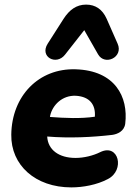

<svg xmlns="http://www.w3.org/2000/svg" viewBox="-20 -803 598 834"><path d="M290 11C340 11 401 0 448 -25C524 -63 496 -182 415 -142C385 -127 345 -117 308 -117C236 -117 188 -152 185 -210C282 -202 381 -207 467 -217C490 -220 520 -233 524 -266C538 -382 480 -497 308 -502C149 -507 31 -387 29 -218C27 -86 133 11 290 11ZM491 -613 443 -722C425 -762 395 -783 354 -783C312 -783 281 -760 256 -721L187 -613C151 -556 224 -517 262 -565L346 -672L406 -567C435 -516 517 -554 491 -613ZM197 -295 198 -301C208 -346 250 -390 310 -387C371 -383 396 -347 392 -296C330 -287 263 -290 197 -295Z"/></svg>

Font: SN Pro Heavy
Style: Italic
Weight: 800
Italic angle: -9°
Designer: Tobias Whetton
Foundry: Supernotes
Version: Version 1.001;Glyphs 3.2 (3249)